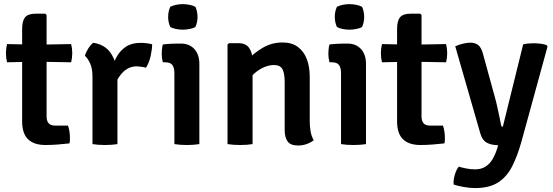

<svg xmlns="http://www.w3.org/2000/svg" viewBox="-20 -716 2750 954"><path d="M90 -571Q90 -612.5 104.8 -630.2Q119.5 -648 157.5 -648H205L211.5 -641.5V-136.5Q211.5 -116 221.2 -104Q231 -92 254 -92H318Q327.5 -63.5 327.5 -31Q327.5 -24.5 327.2 -17.2Q327 -10 325 -3.5Q299 -0.5 267.5 2Q236 4.5 206.5 4.5Q148.5 4.5 119.2 -24.2Q90 -53 90 -112.5ZM333.5 -497Q339 -474 339 -452.5Q339 -428.5 333.5 -406.5L160.5 -409.5L15 -406.5Q9.5 -428.5 9.5 -452.5Q9.5 -474 15 -497L163 -494Z M736 -496Q736 -472.5 728.8 -438.8Q721.5 -405 705.5 -379.5Q694.5 -383 683.2 -384Q672 -385 660.5 -386.5Q635.5 -386.5 616.5 -376.2Q597.5 -366 583.2 -349.2Q569 -332.5 558.2 -310.8Q547.5 -289 539 -266L523 -286.5Q525 -324 533.2 -362.2Q541.5 -400.5 559 -432.5Q576.5 -464.5 605.5 -483.8Q634.5 -503 678 -503Q695 -503 708.5 -501.2Q722 -499.5 736 -496ZM402 -438.5Q406 -455 418.2 -474.5Q430.5 -494 443.5 -503.5Q501 -494.5 529.8 -452.8Q558.5 -411 563.5 -345V0Q536.5 4.5 501.5 4.5Q467 4.5 439.5 0V-335Q439.5 -377 427.2 -402.2Q415 -427.5 402 -438.5Z M970.5 0Q943.5 4.5 908.5 4.5Q874 4.5 846.5 0V-352.5Q846.5 -378.5 836.8 -392.5Q827 -406.5 801 -406.5H789Q783.5 -427.5 783.5 -449.5Q783.5 -460.5 784.8 -472Q786 -483.5 789 -495Q809 -497.5 828.8 -498.5Q848.5 -499.5 861.5 -499.5H878.5Q921 -499.5 945.8 -472.2Q970.5 -445 970.5 -398.5ZM815.5 -632Q815.5 -659.5 826 -682Q836.5 -688 854 -691.8Q871.5 -695.5 888.5 -695.5Q904.5 -695.5 923 -691.8Q941.5 -688 951 -682Q956 -671.5 958.8 -657.8Q961.5 -644 961.5 -632Q961.5 -605 951 -582Q942 -576 923.2 -572.2Q904.5 -568.5 888.5 -568.5Q871.5 -568.5 853.5 -572.2Q835.5 -576 826 -582Q815.5 -605 815.5 -632Z M1164.5 -501.5Q1201.5 -501.5 1218.2 -477.5Q1235 -453.5 1235 -412V0Q1208.5 4.5 1173.5 4.5Q1138.5 4.5 1110.5 0V-494.5L1117.5 -501.5ZM1519 -113.5Q1519 -86 1523.5 -61.8Q1528 -37.5 1539 -19.5Q1525 -8 1504.5 -0.5Q1484 7 1461 7Q1424 7 1409.2 -13Q1394.5 -33 1394.5 -70.5V-309Q1394.5 -352.5 1383.2 -372.8Q1372 -393 1340 -393Q1319 -393 1293.2 -382.5Q1267.5 -372 1244 -351.2Q1220.5 -330.5 1204.5 -299.5V-413.5Q1238.5 -450.5 1284.2 -477.8Q1330 -505 1383.5 -505Q1430 -505 1460 -482.8Q1490 -460.5 1504.5 -422.2Q1519 -384 1519 -335.5Z M1798.5 0Q1771.5 4.5 1736.5 4.5Q1702 4.5 1674.5 0V-352.5Q1674.5 -378.5 1664.8 -392.5Q1655 -406.5 1629 -406.5H1617Q1611.5 -427.5 1611.5 -449.5Q1611.5 -460.5 1612.8 -472Q1614 -483.5 1617 -495Q1637 -497.5 1656.8 -498.5Q1676.5 -499.5 1689.5 -499.5H1706.5Q1749 -499.5 1773.8 -472.2Q1798.5 -445 1798.5 -398.5ZM1643.5 -632Q1643.5 -659.5 1654 -682Q1664.5 -688 1682 -691.8Q1699.5 -695.5 1716.5 -695.5Q1732.5 -695.5 1751 -691.8Q1769.5 -688 1779 -682Q1784 -671.5 1786.8 -657.8Q1789.5 -644 1789.5 -632Q1789.5 -605 1779 -582Q1770 -576 1751.2 -572.2Q1732.5 -568.5 1716.5 -568.5Q1699.5 -568.5 1681.5 -572.2Q1663.5 -576 1654 -582Q1643.5 -605 1643.5 -632Z M1953 -571Q1953 -612.5 1967.8 -630.2Q1982.5 -648 2020.5 -648H2068L2074.5 -641.5V-136.5Q2074.5 -116 2084.2 -104Q2094 -92 2117 -92H2181Q2190.5 -63.5 2190.5 -31Q2190.5 -24.5 2190.2 -17.2Q2190 -10 2188 -3.5Q2162 -0.5 2130.5 2Q2099 4.5 2069.5 4.5Q2011.5 4.5 1982.2 -24.2Q1953 -53 1953 -112.5ZM2196.5 -497Q2202 -474 2202 -452.5Q2202 -428.5 2196.5 -406.5L2023.5 -409.5L1878 -406.5Q1872.5 -428.5 1872.5 -452.5Q1872.5 -474 1878 -497L2026 -494Z M2571.5 -14.5Q2551.5 58 2524.8 110.5Q2498 163 2454.5 190.8Q2411 218.5 2340 218.5Q2313.5 218.5 2282.5 212.8Q2251.5 207 2234 201Q2232 179 2239.8 152.5Q2247.5 126 2260 112Q2273.5 116.5 2296 121Q2318.5 125.5 2340 125.5Q2370.5 125.5 2391.5 112.5Q2412.5 99.5 2427 75.5Q2441.5 51.5 2451.5 18.5L2455 5.5Q2420 5 2398.2 -7.2Q2376.5 -19.5 2367 -51.5L2242 -486Q2262 -495 2282.2 -499.5Q2302.5 -504 2318 -504Q2340 -504 2355.5 -492.5Q2371 -481 2379.5 -449.5L2438.5 -234.5Q2444.5 -214 2450.2 -188Q2456 -162 2461.2 -137Q2466.5 -112 2470 -93.5Q2471.5 -86.5 2478.5 -86.5L2579.5 -495.5Q2590.5 -498.5 2604.5 -499.8Q2618.5 -501 2630.5 -501Q2646.5 -501 2663.2 -499.2Q2680 -497.5 2696 -492L2700.5 -484.5Z"/></svg>

Font: Signika Negative Light SemiBold
Style: Regular
Weight: 600
Version: Version 2.001